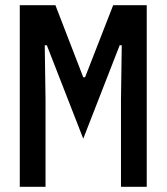

<svg xmlns="http://www.w3.org/2000/svg" viewBox="-20 -718 640 738"><path d="M445 0H544V-698H415L307 -421H300L193 -698H56V0H155V-334L152 -544H160L300 -185L440 -544H448L445 -334Z"/></svg>

Font: IBM Plex Mono Medm
Style: Regular
Weight: 500
Monospace: yes
Designer: Mike Abbink, Paul van der Laan, Pieter van Rosmalen
Foundry: Bold Monday
Version: Version 2.004